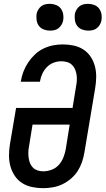

<svg xmlns="http://www.w3.org/2000/svg" viewBox="-20 -975 552 1003"><path d="M205 8Q176 8 147.5 2Q119 -4 96 -18.5Q73 -33 57.5 -56Q42 -79 34.5 -106Q27 -133 27 -162.5Q27 -192 32 -222L64 -411H359L378 -528Q381 -543 381.5 -558Q382 -573 379.5 -587.5Q377 -602 371 -615Q365 -628 354.5 -637.5Q344 -647 329.5 -651Q315 -655 300 -655Q280 -655 260 -647.5Q240 -640 225 -624.5Q210 -609 201 -589.5Q192 -570 189 -550L188 -548H88L89 -551Q93 -576 102.5 -601Q112 -626 127 -648.5Q142 -671 162 -690Q182 -709 206.5 -721Q231 -733 257 -738Q283 -743 308 -743Q337 -743 365 -737Q393 -731 416 -716Q439 -701 454 -678Q469 -655 476 -628Q483 -601 482.5 -572Q482 -543 477 -513L421 -179Q417 -154 408.5 -129Q400 -104 386 -82Q372 -60 351 -42Q330 -24 306 -12.5Q282 -1 256 3.5Q230 8 205 8ZM206 -80Q227 -80 249 -88Q271 -96 286.5 -113Q302 -130 310.5 -151Q319 -172 323 -193L344 -324H150L131 -207Q128 -192 128 -177Q128 -162 130 -148Q132 -134 137.5 -121Q143 -108 153 -98.5Q163 -89 177 -84.5Q191 -80 206 -80ZM441 -815Q424 -815 408.5 -821Q393 -827 383.5 -839.5Q374 -852 371.5 -868.5Q369 -885 371 -902Q373 -913 379.5 -924Q386 -935 395.5 -942.5Q405 -950 417 -952.5Q429 -955 440 -955Q457 -955 472.5 -949Q488 -943 497.5 -930.5Q507 -918 510 -901.5Q513 -885 510 -868Q508 -857 501.5 -846Q495 -835 485.5 -827.5Q476 -820 464 -817.5Q452 -815 441 -815ZM241 -815Q224 -815 208.5 -821Q193 -827 183.5 -839.5Q174 -852 171.5 -868.5Q169 -885 171 -902Q173 -913 179.5 -924Q186 -935 195.5 -942.5Q205 -950 217 -952.5Q229 -955 240 -955Q257 -955 272.5 -949Q288 -943 297.5 -930.5Q307 -918 310 -901.5Q313 -885 310 -868Q308 -857 301.5 -846Q295 -835 285.5 -827.5Q276 -820 264 -817.5Q252 -815 241 -815Z"/></svg>

Font: Iosevka Term Curly Semibold
Style: Italic
Weight: 600
Italic angle: -9°
Designer: Belleve Invis
Foundry: Belleve Invis
Version: Version 32.3.0